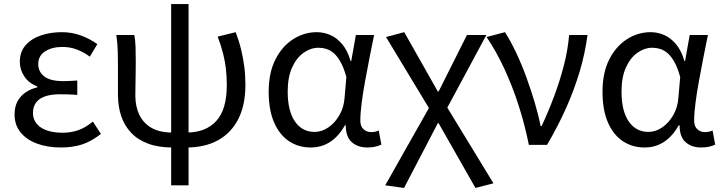

<svg xmlns="http://www.w3.org/2000/svg" viewBox="-20 -716 3571 949"><path d="M281 13Q214 13 162 -6.5Q110 -26 81 -62.5Q52 -99 52 -150Q52 -189 67 -216Q82 -243 107.5 -260Q133 -277 164 -284V-289Q122 -305 100 -338.5Q78 -372 78 -410Q78 -460 106.5 -492.5Q135 -525 182.5 -541Q230 -557 285 -557Q335 -557 379 -541Q423 -525 461 -498L424 -436Q393 -459 359.5 -471.5Q326 -484 288 -484Q238 -484 203.5 -462.5Q169 -441 169 -399Q169 -362 198.5 -338.5Q228 -315 293 -315Q309 -315 325.5 -316Q342 -317 362 -318V-247Q338 -249 317.5 -249.5Q297 -250 277 -250Q210 -250 176.5 -226.5Q143 -203 143 -158Q143 -112 182 -86Q221 -60 290 -60Q330 -60 365.5 -72Q401 -84 439 -115L479 -54Q430 -16 384 -1.5Q338 13 281 13Z M833 13Q763 13 712 -6Q661 -25 628 -60Q595 -95 579 -142.5Q563 -190 563 -249V-394Q563 -427 562 -464Q561 -501 555 -543H644Q649 -515 650 -483.5Q651 -452 651 -416Q651 -387 650.5 -353.5Q650 -320 649.5 -290.5Q649 -261 649 -243Q649 -189 669 -148Q689 -107 729 -84Q769 -61 831 -61ZM901 13 902 -61Q997 -61 1049 -118Q1101 -175 1101 -295Q1101 -336 1097 -372.5Q1093 -409 1083.5 -448Q1074 -487 1056 -535L1145 -557Q1162 -512 1172 -470Q1182 -428 1187.5 -386Q1193 -344 1193 -297Q1193 -197 1158 -128Q1123 -59 1058 -23Q993 13 901 13ZM826 200V-696H912V200Z M1516 13Q1455 13 1408 -18.5Q1361 -50 1334.5 -111.5Q1308 -173 1308 -262Q1308 -356 1341 -421.5Q1374 -487 1428.5 -522Q1483 -557 1546 -557Q1580 -557 1612.5 -543Q1645 -529 1671.5 -497.5Q1698 -466 1713 -414H1716L1739 -543H1829Q1818 -490 1806.5 -431Q1795 -372 1784.5 -314.5Q1774 -257 1767.5 -206.5Q1761 -156 1761 -119Q1761 -92 1776.5 -77.5Q1792 -63 1815 -63Q1824 -63 1834 -65Q1844 -67 1852 -71L1865 -1Q1854 4 1837 8.5Q1820 13 1796 13Q1748 13 1718.5 -13.5Q1689 -40 1689 -97H1685Q1623 13 1516 13ZM1535 -64Q1571 -64 1603.5 -86.5Q1636 -109 1658 -147.5Q1680 -186 1683 -232L1692 -335Q1680 -379 1664.5 -407.5Q1649 -436 1631 -452Q1613 -468 1593.5 -474Q1574 -480 1555 -480Q1516 -480 1481 -455.5Q1446 -431 1424 -383Q1402 -335 1402 -263Q1402 -168 1437.5 -116Q1473 -64 1535 -64Z M1977 213 1884 200 2100 -182 1888 -533 1978 -557 2144 -264H2148L2288 -543H2384L2191 -184L2419 190L2330 213L2148 -107H2144Z M2594 0Q2574 -100 2543 -196Q2512 -292 2472 -378Q2432 -464 2385 -533L2476 -557Q2504 -513 2531 -456Q2558 -399 2581 -336Q2604 -273 2622.5 -211Q2641 -149 2652 -93H2657Q2690 -163 2718.5 -239Q2747 -315 2767 -392.5Q2787 -470 2793 -543H2884Q2871 -448 2844.5 -360Q2818 -272 2779 -184Q2740 -96 2684 0Z M3166 13Q3105 13 3058 -18.5Q3011 -50 2984.5 -111.5Q2958 -173 2958 -262Q2958 -356 2991 -421.5Q3024 -487 3078.5 -522Q3133 -557 3196 -557Q3230 -557 3262.5 -543Q3295 -529 3321.5 -497.5Q3348 -466 3363 -414H3366L3389 -543H3479Q3468 -490 3456.5 -431Q3445 -372 3434.5 -314.5Q3424 -257 3417.5 -206.5Q3411 -156 3411 -119Q3411 -92 3426.5 -77.5Q3442 -63 3465 -63Q3474 -63 3484 -65Q3494 -67 3502 -71L3515 -1Q3504 4 3487 8.5Q3470 13 3446 13Q3398 13 3368.5 -13.5Q3339 -40 3339 -97H3335Q3273 13 3166 13ZM3185 -64Q3221 -64 3253.5 -86.5Q3286 -109 3308 -147.5Q3330 -186 3333 -232L3342 -335Q3330 -379 3314.5 -407.5Q3299 -436 3281 -452Q3263 -468 3243.5 -474Q3224 -480 3205 -480Q3166 -480 3131 -455.5Q3096 -431 3074 -383Q3052 -335 3052 -263Q3052 -168 3087.5 -116Q3123 -64 3185 -64Z"/></svg>

Font: Noto Sans KR
Style: Regular
Weight: 400
Designer: Ryoko NISHIZUKA  (kana, bopomofo & ideographs); Paul D. Hunt (Latin, Greek & Cyrillic); Sandoll Communications , Soo-you
Foundry: Adobe
Version: Version 2.004-H2;hotconv 1.0.118;makeotfexe 2.5.65603